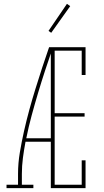

<svg xmlns="http://www.w3.org/2000/svg" viewBox="-20 -981 540 1001"><path d="M14 0V-18H74V-74Q74 -130 83.5 -186.5Q93 -243 105.5 -298.5Q118 -354 133 -409Q148 -464 165 -518.5Q182 -573 199.5 -627Q217 -681 236 -735H245V-732L254 -729Q234 -671 215 -613Q196 -555 178.5 -496.5Q161 -438 145 -379Q129 -320 117 -260H245V-242H113Q105 -200 99.5 -158Q94 -116 94 -74V-18H154V0ZM245 0V-735H426V-590H406V-717H265V-391H421V-373H265V-18H406V-145H426V0ZM247 -810 233 -820 329 -961 346 -949Z"/></svg>

Font: Iosevka Curly Slab Thin
Style: Regular
Weight: 100
Monospace: yes
Designer: Belleve Invis
Foundry: Belleve Invis
Version: Version 22.1.2; ttfautohint (v1.8.4)